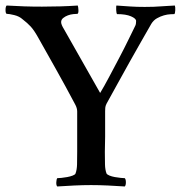

<svg xmlns="http://www.w3.org/2000/svg" viewBox="-30 -670 654 694"><path d="M299 -1Q270 -1 238.5 0.5Q207 2 177 4Q173 0 173.5 -11Q174 -22 177 -26Q182 -26 192 -27Q202 -28 213 -30Q224 -32 233 -35.5Q242 -39 243 -43Q248 -56 248.5 -76Q249 -96 249 -121V-267Q249 -279 242 -292Q206 -360 172.5 -419.5Q139 -479 107 -536Q93 -561 81 -574Q69 -587 52 -600Q40 -611 21.5 -615.5Q3 -620 -6 -620Q-10 -622 -10 -634Q-10 -646 -6 -650Q28 -648 57.5 -647Q87 -646 122 -646Q157 -646 189.5 -647Q222 -648 251 -650Q253 -645 253.5 -633.5Q254 -622 250 -620Q245 -620 235 -619Q225 -618 215.5 -614.5Q206 -611 198.5 -605Q191 -599 191 -590Q191 -581 201 -565L332 -334Q346 -357 364 -391Q382 -425 400.5 -460Q419 -495 434.5 -527Q450 -559 459 -577Q462 -583 462 -594Q462 -603 443.5 -611Q425 -619 393 -619Q392 -620 391 -624.5Q390 -629 390 -634Q390 -639 390 -644Q390 -649 391 -650Q420 -648 442 -646.5Q464 -645 493 -645Q511 -645 525 -645.5Q539 -646 551 -647Q563 -648 575 -648.5Q587 -649 602 -650Q604 -645 603.5 -633Q603 -621 600 -619Q597 -619 586 -618.5Q575 -618 562.5 -614.5Q550 -611 537.5 -604Q525 -597 517 -584Q505 -563 483.5 -525.5Q462 -488 438.5 -446Q415 -404 392.5 -363Q370 -322 355 -295Q351 -287 350.5 -280.5Q350 -274 350 -268V-176Q349 -149 349 -121Q349 -96 349.5 -76Q350 -56 355 -43Q357 -39 365.5 -35.5Q374 -32 385 -30Q396 -28 406.5 -27Q417 -26 421 -26Q425 -22 425 -11Q425 0 421 4Q392 2 360 0.5Q328 -1 299 -1Z"/></svg>

Font: Vermiglione Medium
Style: Regular
Weight: 500
Version: Version 1.000